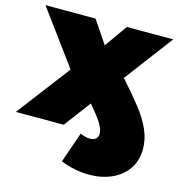

<svg xmlns="http://www.w3.org/2000/svg" viewBox="-113 -644 883 948"><g transform="rotate(15 329.0 -170.5)"><path d="M470 -300 656 -547H419L337 -431L259 -547H3L205 -272L-2 0H243L345 -136C371.7 -105.3 391.8 -79.3 405.5 -58C419.2 -36.7 426 -18.3 426 -3C426 8.3 422.3 17.2 415 23.5C407.7 29.8 397.7 33 385 33C371 33 354.3 29 335 21L281 177C331 196.3 379.3 206 426 206C468 206 506.2 198.5 540.5 183.5C574.8 168.5 602 146.7 622 118C642 89.3 652 55 652 15C652 -19 644.7 -52.2 630 -84.5C615.3 -116.8 595.8 -148.7 571.5 -180C547.2 -211.3 513.3 -251.3 470 -300Z"/></g></svg>

Font: Montserrat Custom Black
Style: Regular
Weight: 900
Designer: Julieta Ulanovsky
Foundry: Julieta Ulanovsky
Version: Version 7.200